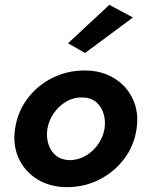

<svg xmlns="http://www.w3.org/2000/svg" viewBox="-20 -760 599 790"><path d="M527 -688 430 -740 260 -582 330 -542ZM175 -230Q181 -265 201.5 -294.5Q222 -324 252.5 -342Q283 -360 318 -359Q353 -359 375 -340.5Q397 -322 406 -292.5Q415 -263 410 -230Q404 -195 383 -165.5Q362 -136 331.5 -118.5Q301 -101 266 -101Q232 -102 210 -120Q188 -138 179 -167.5Q170 -197 175 -230ZM42 -230Q32 -163 57 -108.5Q82 -54 134 -22Q186 10 256 10Q328 10 389.5 -21.5Q451 -53 491.5 -107Q532 -161 542 -230Q552 -297 527 -351.5Q502 -406 450 -438Q398 -470 328 -470Q256 -470 194.5 -439Q133 -408 92.5 -353.5Q52 -299 42 -230Z"/></svg>

Font: Jost* 600 Semi Italic
Style: Italic
Weight: 600
Italic angle: -10°
Version: Version 3.200; ttfautohint (v0.97) -l 8 -r 50 -G 200 -x 14 -